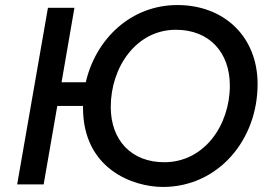

<svg xmlns="http://www.w3.org/2000/svg" viewBox="-20 -731 1065 761"><path d="M48 0H153L207 -311H309V-304C309 -62 506 10 626 10C842 10 1001 -173 1001 -398C1001 -585 869 -711 683 -711C500 -711 360 -578 320 -405H224L275 -700H170ZM631 -88C501 -88 419 -175 419 -307C419 -465 520 -613 677 -613C810 -613 891 -523 891 -392C891 -234 789 -88 631 -88Z"/></svg>

Font: Fixel Display 20240404 Medium
Style: Italic
Weight: 500
Italic angle: -10°
Designer: AlfaBravo + MacPaw
Foundry: Kyrylo Tkachov, Marchela Mozhyna, Serhii Makarenko, Maria Weinstein, Zakhar Kryvoshyya
Version: Version 1.211;Glyphs 3.2 (3225)